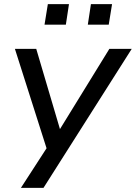

<svg xmlns="http://www.w3.org/2000/svg" viewBox="-20 -727 656 927"><path d="M81 180 215 -27V21L52 -491H155L275 -85H258L508 -491H616L190 180ZM404 -608 419 -707H521L505 -608ZM195 -608 211 -707H313L298 -608Z"/></svg>

Font: Nunito Sans 10pt SemiExpanded Medium
Style: Italic
Weight: 500
Width: 6
Italic angle: -9°
Designer: Vernon Adams
Foundry: Vernon Adams
Version: Version 3.101;gftools[0.9.27]